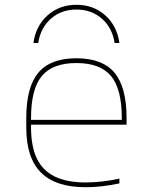

<svg xmlns="http://www.w3.org/2000/svg" viewBox="-20 -774 640 804"><path d="M300 -754Q371 -754 420.5 -710Q470 -666 480 -594H460Q450 -658 406.5 -696Q363 -734 300 -734Q237 -734 193.5 -696Q150 -658 140 -594H120Q130 -666 179.5 -710Q229 -754 300 -754ZM339 10Q213 10 151.5 -51.5Q90 -113 90 -240V-280Q90 -409 140.5 -469.5Q191 -530 300 -530Q409 -530 459.5 -469.5Q510 -409 510 -280V-252H100V-272H500L490 -262V-280Q490 -401 445 -455.5Q400 -510 300 -510Q200 -510 155 -455.5Q110 -401 110 -280V-240Q110 -161 134.5 -110Q159 -59 210 -34.5Q261 -10 339 -10Q374 -10 411.5 -14.5Q449 -19 480 -26V-6Q448 1 411 5.5Q374 10 339 10Z"/></svg>

Font: M PLUS Code Latin Expanded Thin
Style: Regular
Weight: 250
Width: 7
Designer: Coji Morishita
Foundry: UNDERFOREST DESIGN
Version: Version 1.002; ttfautohint (v1.8.3)